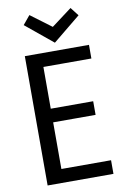

<svg xmlns="http://www.w3.org/2000/svg" viewBox="-106 -1061 740 1123"><g transform="rotate(-10 264.0 -500.0)"><path d="M161 -81H474V0H83V-768H464V-687H161L179 -708V-422L161 -439H431V-358H161L179 -379V-60ZM108 -948 151 -1000 281 -903H267L395 -999L434 -949L270 -815Z"/></g></svg>

Font: Yaldevi Medium
Style: Regular
Weight: 500
Designer: Sol Matas, Rajitha Manaperi, Kosala Senevirathne
Foundry: Mooniak
Version: Version 1.100